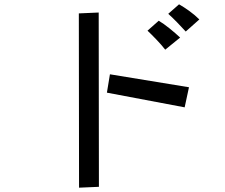

<svg xmlns="http://www.w3.org/2000/svg" viewBox="-20 -819 1040 889"><path d="M840 -673Q824 -691 799.5 -716Q775 -741 759 -755L809 -799Q832 -786 857.5 -767.5Q883 -749 903 -729ZM345 -757 437 -761 438 46 346 50ZM745 -589Q728 -611 704 -636Q680 -661 663 -677L715 -723Q737 -710 765 -687.5Q793 -665 814 -645ZM489 -475 855 -415 835 -322 475 -390Z"/></svg>

Font: Stick
Style: Regular
Weight: 400
Designer: Fontworks Inc.
Foundry: Fontworks Inc.
Version: Version 1.100